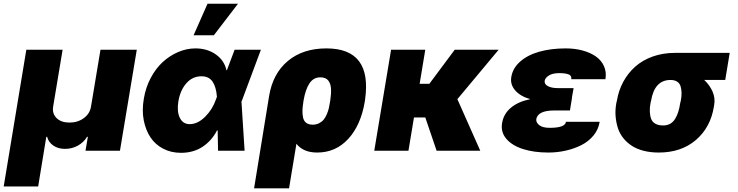

<svg xmlns="http://www.w3.org/2000/svg" viewBox="-47 -814 3984 1037"><path d="M-27 193.2 95.2 -545.5H291.2L240.1 -238.6Q234 -200.3 258.7 -176.1Q283.4 -152 328.1 -152Q373.2 -152 405.9 -176.1Q438.6 -200.3 444.6 -238.6L495.7 -545.5H691.8L600.9 0H414.8L427.6 -75.3H423.3Q405.2 -45.1 373.6 -27.5Q342 -9.9 304 -9.9Q267 -9.9 241.1 -27.7Q215.2 -45.5 207.4 -75.3H203.1L159.1 193.2Z M930.4 11.4Q877.8 11.4 835.2 -10.5Q792.6 -32.3 766.3 -71.2Q740.1 -110.1 729.4 -164.1Q718.8 -218 730.1 -282.7Q740.1 -342 767 -392.9Q794 -443.9 831.5 -478.5Q869 -513.1 915 -532.8Q960.9 -552.6 1008.5 -552.6Q1072.4 -552.6 1118.4 -520.2Q1164.4 -487.9 1176.1 -434.7L1178.6 -435L1220.2 -545.5H1362.2L1259.9 -271.3L1257.1 -266L1274.1 0H1130.7L1128.6 -109.7L1125 -109.4Q1096.9 -54.3 1047.4 -21.5Q997.9 11.4 930.4 11.4ZM1124.6 -291.2Q1120.7 -343.8 1101.2 -372.9Q1081.7 -402 1041.2 -402Q992.5 -402 959.3 -364Q926.1 -326 916.2 -265.6Q907.7 -210.9 924.4 -177.2Q941.1 -143.5 977.3 -143.5Q1021 -143.5 1061.1 -183.6Q1101.2 -223.7 1119.3 -277ZM998.6 -623.6 1073.9 -794H1238.6L1108 -623.6Z M1325.3 203.1 1406.2 -294Q1426.1 -416.5 1507.6 -484.6Q1589.1 -552.6 1715.9 -552.6Q1964.1 -552.6 1924.7 -275.6L1923.3 -265.6Q1902 -137.8 1834 -63.9Q1766 9.9 1666.2 9.9Q1590.6 9.9 1554 -37.6L1514.2 203.1ZM1592.3 -269.9 1591.6 -264.9Q1587.4 -237.9 1586.6 -218.2Q1585.9 -198.5 1589.8 -179.5Q1593.8 -160.5 1606.9 -150.6Q1620 -140.6 1642 -140.6Q1661.2 -140.6 1676.7 -148.6Q1692.1 -156.6 1701.7 -168.5Q1711.3 -180.4 1718.6 -198Q1725.9 -215.6 1729.4 -231Q1733 -246.4 1735.8 -265.6L1737.2 -275.6Q1739.7 -292.3 1740.6 -305.9Q1741.5 -319.6 1740.8 -334Q1740.1 -348.4 1736.5 -359Q1733 -369.7 1726.6 -378.4Q1720.2 -387.1 1709.2 -391.7Q1698.2 -396.3 1683.2 -396.3Q1646 -396.3 1624.3 -363.6Q1602.6 -331 1592.3 -269.9Z M2250 -545.5 2219.5 -361.5H2272L2409.1 -545.5H2646.3L2423.3 -278.4L2546.9 0H2311.1L2250 -179.7H2188.9L2159.1 0H1974.4L2065.3 -545.5Z M2817.1 -278.4Q2763.5 -293.7 2735.6 -325.8Q2707.7 -358 2714.5 -397.7Q2722.3 -446.7 2763.3 -482.2Q2804.3 -517.8 2867.4 -535.2Q2930.4 -552.6 3008.5 -552.6Q3057.9 -552.6 3099.8 -541.2Q3141.7 -529.8 3171.3 -509.1Q3201 -488.3 3215.2 -456.5Q3229.4 -424.7 3223 -386.4H3038.4Q3041.5 -405.2 3024.3 -412.1Q3007.1 -419 2973 -419Q2937.9 -419 2917.8 -406.4Q2897.7 -393.8 2894.9 -377.8Q2892 -359.7 2911.9 -348.9Q2931.8 -338.1 2965.9 -338.1H3051.1L3041.9 -286.9H3042.6L3031.2 -217.3H2946Q2858.3 -217.3 2849.4 -170.5Q2847.3 -152.3 2865.6 -138Q2883.9 -123.6 2921.9 -123.6Q3005.7 -123.6 3009.9 -156.2H3191.8Q3185.4 -114.7 3158.4 -82Q3131.4 -49.4 3092.2 -29.8Q3052.9 -10.3 3007.6 -0.2Q2962.4 9.9 2914.8 9.9Q2837 9.9 2777.9 -8.9Q2718.8 -27.7 2687.7 -64.3Q2656.6 -100.9 2664.8 -149.1Q2672.9 -199.2 2712.4 -232.2Q2751.8 -265.3 2817.1 -278.4Z M3282 -258.5 3284.8 -269.9Q3294 -325.6 3319.6 -372.7Q3345.2 -419.7 3384.4 -454.5Q3423.7 -489.3 3478.7 -508.9Q3533.7 -528.4 3598.7 -528.4H3894.2L3870 -382.1H3756.7Q3786.2 -354.4 3801.5 -319.4Q3816.8 -284.4 3810.4 -248.6L3808.9 -238.6Q3790.8 -125.7 3711.6 -57.9Q3632.5 9.9 3510.7 9.9Q3467 9.9 3430.4 0.7Q3393.8 -8.5 3367 -25.6Q3340.2 -42.6 3320.5 -66.8Q3300.8 -90.9 3290.8 -120.7Q3280.9 -150.6 3277.9 -185.4Q3274.9 -220.2 3282 -258.5ZM3469.5 -269.9 3466.6 -258.5Q3461.6 -232.2 3462.7 -210Q3463.8 -187.9 3470.2 -171.3Q3476.6 -154.8 3492.9 -145.6Q3509.2 -136.4 3534.8 -136.4Q3556.1 -136.4 3572.3 -145.4Q3588.4 -154.5 3599.1 -171.7Q3609.7 -188.9 3616.3 -209.7Q3622.9 -230.5 3627.1 -258.5L3630 -269.9Q3634.6 -292.6 3634.1 -313Q3633.5 -333.5 3628.6 -348.9Q3623.6 -364.3 3609.9 -373.2Q3596.2 -382.1 3574.6 -382.1Q3488.3 -382.1 3469.5 -269.9Z"/></svg>

Font: Karasuma Gothic
Style: Italic
Weight: 900
Italic angle: -9.39999°
Designer: Rasmus Andersson / Ryoko Nishizuka
Foundry: Genbu
Version: Version 1.00